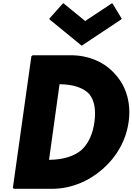

<svg xmlns="http://www.w3.org/2000/svg" viewBox="-20 -1179 832 1206"><path d="M573 -412C563 -340 538 -280 492 -237C447 -199 381 -176 288 -175L354 -650C445 -649 505 -626 541 -588C575 -545 583 -484 573 -412ZM185 -832 177 -825 61 0 67 7H306C422 7 534 -38 621 -114L629 -121C712 -194 771 -295 788 -413C804 -530 774 -631 711 -704L705 -711C640 -787 540 -832 424 -832ZM378 -1159 370 -1152 289 -1061 295 -1054 493 -892 737 -1054 745 -1061 690 -1152 684 -1159 515 -1047Z"/></svg>

Font: Hussar Woodtype
Style: BlkObl
Weight: 900
Foundry: Cannot Into Space Fonts
Version: Version 1.07